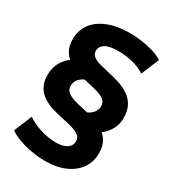

<svg xmlns="http://www.w3.org/2000/svg" viewBox="-196 -811 914 1021"><g transform="rotate(30 261.0 -300.5)"><path d="M243.1 107.6Q202.5 107.6 160.3 100Q118 92.4 81.6 79.2Q45.2 66 21.4 48.8L66.5 -61Q101.3 -36.8 150.4 -21.4Q199.5 -6 244.7 -6Q288.6 -6 312.3 -22Q335.9 -38.1 335.9 -64.9Q335.9 -87.6 319 -100.1Q302.1 -112.6 275.1 -120.3Q248.1 -128.1 215.1 -134.8Q182.1 -141.5 149 -151.3Q115.9 -161.1 88.9 -178.1Q61.9 -195.1 45 -223.6Q28.1 -252.1 28.1 -295.7Q28.1 -352.5 59.9 -393.4Q91.8 -434.4 148 -454.2L232.7 -379.9Q202 -372.9 182.7 -353.6Q163.3 -334.3 163.3 -306.8Q163.3 -283.6 180.2 -270.3Q197.1 -256.9 224.6 -248.7Q252.1 -240.5 285.5 -233.6Q318.8 -226.7 351.8 -216.7Q384.8 -206.7 412.3 -189.3Q439.8 -171.9 456.7 -143.1Q473.6 -114.3 473.6 -69.9Q473.6 -18.9 446.2 21.3Q418.8 61.6 367.2 84.6Q315.7 107.6 243.1 107.6ZM373.5 -146.2 287.6 -220.5Q318.9 -227.8 338.5 -247.3Q358.2 -266.7 358.2 -294.2Q358.2 -317.4 341.2 -330.7Q324.3 -344.1 296.8 -352Q269.3 -359.9 236.5 -367.1Q203.7 -374.3 170.7 -384.3Q137.7 -394.3 110.2 -411.4Q82.7 -428.5 65.8 -456.8Q48.9 -485.1 48.9 -529.5Q48.9 -581.5 77.7 -621.5Q106.4 -661.6 163 -684.6Q219.6 -707.6 301.7 -707.6Q331.9 -707.6 369.2 -702.5Q406.5 -697.4 442.2 -686.8Q477.8 -676.2 501.6 -660.2L456.5 -551Q418.1 -574.6 376.9 -584.3Q335.7 -594 292.9 -594Q237.2 -594 211.9 -578.2Q186.5 -562.3 186.5 -535.1Q186.5 -514.8 202.9 -502.5Q219.3 -490.2 246.8 -482.8Q274.3 -475.3 307.2 -468.1Q340 -460.9 372.8 -450.4Q405.6 -439.9 433.1 -421.5Q460.6 -403.1 477 -373.4Q493.4 -343.7 493.4 -298.3Q493.4 -247.7 461.7 -206.9Q430 -166 373.5 -146.2Z"/></g></svg>

Font: Montserrat Thin
Style: Regular
Weight: 100
Designer: Julieta Ulanovsky
Foundry: Julieta Ulanovsky
Version: Version 9.000